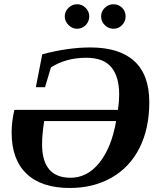

<svg xmlns="http://www.w3.org/2000/svg" viewBox="-20 -889 762 918"><path d="M392.6 -612.8Q295.9 -612.8 223.6 -566.9L195.3 -472.2H151.4L182.1 -629.4Q304.2 -662.1 412.1 -662.1Q551.3 -662.1 622.6 -596.4Q693.8 -530.8 693.8 -400.4Q693.8 -274.4 647 -181.6Q600.1 -88.9 513.4 -39.6Q426.8 9.8 313.5 9.8Q178.7 9.8 107.2 -58.1Q35.6 -126 35.6 -255.4Q35.6 -307.6 48.8 -363.8H543.9Q549.8 -403.3 549.8 -437Q549.8 -522 512.5 -567.4Q475.1 -612.8 392.6 -612.8ZM317.4 -39.1Q397.5 -39.1 455.3 -111.1Q513.2 -183.1 535.2 -310.1H191.4Q181.2 -248.5 181.2 -199.2Q181.2 -39.1 317.4 -39.1ZM522.5 -751.5Q499 -751.5 481.2 -768.8Q463.4 -786.1 463.4 -810.5Q463.4 -835 481.2 -851.8Q499 -868.7 522.5 -868.7Q546.4 -868.7 563.5 -852.1Q580.6 -835.4 580.6 -810.5Q580.6 -786.1 563.5 -768.8Q546.4 -751.5 522.5 -751.5ZM348.6 -751.5Q325.2 -751.5 307.4 -769.5Q289.6 -787.6 289.6 -810.5Q289.6 -834 307.1 -851.3Q324.7 -868.7 348.6 -868.7Q372.6 -868.7 389.6 -851.3Q406.7 -834 406.7 -810.5Q406.7 -786.1 389.6 -768.8Q372.6 -751.5 348.6 -751.5Z"/></svg>

Font: Liberation Serif
Style: Bold Italic
Weight: 700
Italic angle: -16.333°
Designer: Steve Matteson
Foundry: Ascender Corporation
Version: Version 2.1.5